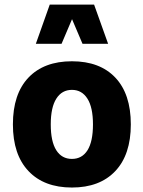

<svg xmlns="http://www.w3.org/2000/svg" viewBox="-20 -817 628 842"><path d="M295.4 -548.3Q418 -548.3 485.8 -476.6Q553.7 -404.8 553.7 -271.5Q553.7 -138.7 485.6 -66.7Q417.5 5.4 295.4 5.4Q173.3 5.4 105 -66.7Q36.6 -138.7 36.6 -271.5Q36.6 -404.8 104.7 -476.6Q172.9 -548.3 295.4 -548.3ZM295.4 -422.9Q251.5 -422.9 227.1 -384.5Q202.6 -346.2 202.6 -271.5Q202.6 -196.3 226.8 -158.2Q251 -120.1 295.4 -120.1Q339.8 -120.1 363.8 -158.2Q387.7 -196.3 387.7 -271.5Q387.7 -346.2 363.3 -384.5Q338.9 -422.9 295.4 -422.9ZM454.1 -625H341.8L295.9 -732.9L250 -625H137.2L198.2 -796.9H392.6Z"/></svg>

Font: Estedad-FD ExtraBold
Style: Regular
Weight: 800
Designer: Amin Abedi
Version: Version 7.3